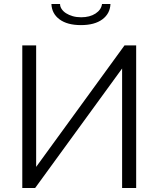

<svg xmlns="http://www.w3.org/2000/svg" viewBox="-20 -936 788 956"><path d="M530 -916Q528 -868 489.5 -839.5Q451 -811 383 -811Q315 -811 276.5 -839.5Q238 -868 236 -916H279Q279 -903 287 -891Q295 -879 309 -870Q323 -861 342 -855.5Q361 -850 384 -850Q427 -850 455.5 -868.5Q484 -887 488 -916ZM160 -105 600 -710H658V0H588V-595L155 0H91V-710H160Z"/></svg>

Font: Oxford Sans
Style: Regular
Weight: 400
Designer: Matt McInerney, Pablo Impallari, Rodrigo Fuenzalida
Foundry: Matt McInerney, Pablo Impallari, Rodrigo Fuenzalida
Version: Version 3.000g; ttfautohint (v1.5) -l 8 -r 28 -G 28 -x 14 -D